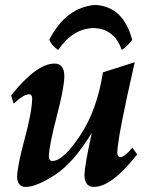

<svg xmlns="http://www.w3.org/2000/svg" viewBox="-20 -736 633 766"><path d="M354 9.8Q316.9 9.8 316.9 -40Q318.4 -78.1 346.2 -206.1Q272.9 -85.9 199 -38.1Q125 9.8 82 9.8Q66.9 9.8 57.6 -0.7Q48.3 -11.2 48.3 -30.8Q49.3 -74.7 78.1 -180.7Q106.9 -286.6 108.4 -342.3Q108.4 -359.9 95.7 -359.9Q74.2 -359.9 34.7 -322.3L24.4 -355.5Q126 -482.4 197.8 -482.4Q236.8 -482.4 236.8 -430.2Q234.9 -380.4 205.6 -268.6Q176.3 -156.7 174.8 -112.3Q174.8 -93.8 189 -93.8Q232.4 -93.8 300 -195.8Q367.7 -297.9 390.6 -447.3L517.6 -487.8Q450.2 -194.3 447.8 -127.4Q447.8 -109.4 460.4 -109.4Q477.5 -109.4 507.8 -147L527.3 -120.1Q425.8 9.8 354 9.8ZM359.9 -716.3Q472.2 -710.4 507.3 -577.1Q490.2 -552.7 465.8 -536.6Q435.5 -622.1 354 -624Q271.5 -623 211.9 -536.6Q188 -552.7 176.3 -577.1Q243.2 -707 359.9 -716.3Z"/></svg>

Font: Kelvinch
Style: Bold Italic
Weight: 700
Italic angle: -10°
Designer: Paul James Miller
Foundry: High-Logic / Made with FontCreator
Version: Version 3.30 September 23, 2016